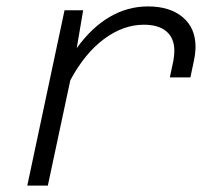

<svg xmlns="http://www.w3.org/2000/svg" viewBox="-20 -578 690 598"><path d="M523 -420Q523 -459 498.5 -480Q474 -501 428 -501Q364 -501 304 -456.5Q244 -412 199 -328L129 0H65L181 -546H239L219 -428Q265 -492 321 -525Q377 -558 441 -558Q509 -558 549 -524.5Q589 -491 589 -432Q589 -414 584 -389L573 -337H509L520 -389Q523 -406 523 -420Z"/></svg>

Font: Azeret Mono Light
Style: Italic
Weight: 300
Italic angle: -12°
Designer: Martin Vácha
Foundry: Displaay
Version: Version 1.000; Glyphs 3.0.3, build 3074